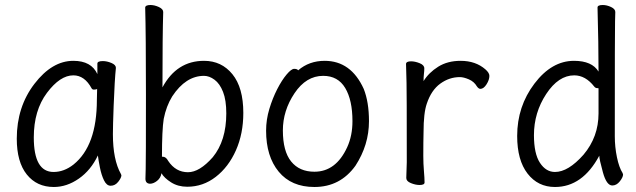

<svg xmlns="http://www.w3.org/2000/svg" viewBox="-20 -729 2540 767"><path d="M195 18Q127 18 87 -32Q47 -82 47 -175Q47 -302 117.5 -394Q188 -486 273 -486Q345 -486 369 -433V-475Q369 -485 391 -485Q407 -485 425 -477.5Q443 -470 443 -458Q438 -411 434 -306Q431 -225 431 -193Q431 -91 463 -34L465 -29Q465 -19 452.5 -3Q440 13 422 13Q406 13 395.5 -8.5Q385 -30 379 -60.5Q373 -91 371 -108Q343 -49 295 -15.5Q247 18 195 18ZM194 -42Q236 -42 274 -72Q367 -147 367 -330Q367 -356 368 -374Q365 -371 355 -371Q349 -371 346 -376Q318 -428 273 -428Q220 -428 167.5 -358Q115 -288 115 -180Q115 -42 194 -42Z M728 17Q691 17 663.5 -0.5Q636 -18 625 -37Q622 -18 607.5 -6.5Q593 5 579 5Q561 4 561 -15Q561 -27 562 -54Q563 -81 563 -350Q563 -591 560 -699Q561 -709 581 -709Q597 -709 614.5 -701Q632 -693 632 -681Q629 -589 629 -380Q686 -486 795 -486Q865 -486 908.5 -432.5Q952 -379 952 -278Q952 -195 922.5 -128.5Q893 -62 842 -22.5Q791 17 728 17ZM731 -41Q777 -41 830 -101Q884 -167 884 -276Q884 -329 871 -362Q858 -395 837 -410.5Q816 -426 795 -426Q722 -426 668 -344Q644 -305 634 -254Q627 -210 627 -103Q628 -103 630 -103Q643 -103 652 -86Q682 -41 731 -41Z M1236 18Q1144 18 1093.5 -43Q1043 -104 1043 -207Q1043 -251 1056 -294Q1069 -337 1087.5 -373Q1106 -409 1125 -431.5Q1144 -454 1155 -454Q1168 -454 1171 -448Q1215 -486 1277 -486Q1382 -486 1433 -374Q1454 -321 1454 -245Q1454 -150 1400 -67Q1339 18 1236 18ZM1236 -43Q1322 -43 1367 -141Q1388 -187 1388 -245Q1388 -329 1359 -377.5Q1330 -426 1271 -426Q1203 -426 1156.5 -356.5Q1110 -287 1110 -208Q1110 -125 1143 -84Q1176 -43 1236 -43Z M1656 10Q1640 10 1621.5 2.5Q1603 -5 1603 -18L1605 -81Q1605 -378 1604 -398Q1602 -454 1602 -474Q1603 -484 1622 -484Q1638 -484 1656.5 -476.5Q1675 -469 1675 -456Q1675 -446 1673.5 -434Q1672 -422 1672 -405Q1693 -439 1730.5 -462.5Q1768 -486 1820 -486Q1880 -486 1919 -452Q1935 -438 1935 -426Q1935 -410 1923.5 -392Q1912 -374 1899 -374Q1892 -374 1885 -384Q1874 -403 1853 -412Q1832 -421 1817 -421Q1775 -421 1739 -395Q1703 -369 1685 -315Q1672 -278 1672 -201Q1671 -163 1671 -106Q1671 -75 1673.5 -46Q1676 -17 1676 0Q1676 10 1656 10Z M2197 18Q2129 18 2087.5 -35.5Q2046 -89 2046 -186Q2046 -304 2115 -395Q2184 -486 2273 -486Q2345 -486 2371 -443Q2371 -555 2367 -699Q2367 -709 2388 -709Q2404 -709 2421 -701Q2438 -693 2438 -681Q2438 -669 2437 -643.5Q2436 -618 2436 -185Q2436 -142 2444.5 -101Q2453 -60 2467 -38L2469 -32Q2469 -21 2456 -4.5Q2443 12 2426 12Q2403 12 2388.5 -40.5Q2374 -93 2374 -107Q2307 18 2197 18ZM2197 -42Q2250 -42 2311 -111Q2371 -182 2371 -276V-376Q2371 -377 2365 -377Q2359 -377 2354 -383Q2319 -428 2274 -428Q2211 -428 2162 -353.5Q2113 -279 2113 -189Q2113 -115 2137 -78.5Q2161 -42 2197 -42Z"/></svg>

Font: LXGW WenKai Mono Lite
Style: Regular
Weight: 400
Monospace: yes
Designer: LXGW / Fontworks Inc.
Foundry: LXGW / Fontworks Inc.
Version: Version 1.520; June 14, 2025